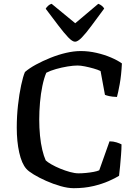

<svg xmlns="http://www.w3.org/2000/svg" viewBox="-20 -988 724 1008"><path d="M367 0Q336 0 297.5 -11Q259 -22 222 -38.5Q185 -55 157 -72Q129 -89 118 -102Q94 -129 81 -187Q68 -245 68 -318Q68 -378 74.5 -436Q81 -494 91 -540.5Q101 -587 111 -610Q134 -630 169 -649Q204 -668 245 -684.5Q286 -701 327 -710.5Q368 -720 404 -720Q445 -720 486.5 -710.5Q528 -701 563 -686Q598 -671 620 -655Q617 -593 608.5 -546.5Q600 -500 594 -479Q568 -480 553 -483.5Q538 -487 531 -490L508 -615Q494 -622 471 -628.5Q448 -635 425.5 -639.5Q403 -644 387 -644Q365 -644 334.5 -639Q304 -634 274 -625.5Q244 -617 223 -606Q211 -578 202.5 -537Q194 -496 190 -450Q186 -404 186 -361Q186 -317 190 -276Q194 -235 202 -201.5Q210 -168 220 -146Q229 -137 250 -125Q271 -113 296.5 -102.5Q322 -92 347.5 -85Q373 -78 392 -78Q410 -78 431 -80Q452 -82 471 -85.5Q490 -89 501 -94L555 -246Q575 -246 592 -240.5Q609 -235 618 -230Q618 -205 615.5 -175Q613 -145 610.5 -116Q608 -87 605 -65Q586 -53 551 -37.5Q516 -22 469.5 -11Q423 0 367 0ZM374 -769Q360 -769 338 -792Q316 -815 286.5 -854Q257 -893 220 -942Q224 -950 233 -958Q242 -966 251 -968L375 -866L496 -968Q505 -965 514 -958Q523 -951 527 -943Q489 -892 460 -852.5Q431 -813 409.5 -791Q388 -769 374 -769Z"/></svg>

Font: Texturina 12pt Medium
Style: Regular
Weight: 500
Designer: Guillermo Torres Carreño
Foundry: Omnibus-Type
Version: Version 1.002